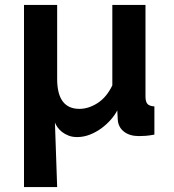

<svg xmlns="http://www.w3.org/2000/svg" viewBox="-20 -544 704 776"><path d="M77 -524H211V-225Q211 -104 301 -104Q338 -104 374.5 -127.5Q411 -151 434 -199V-524H568V-154Q568 -133 576 -124Q584 -115 604 -114V0Q583 4 568 5Q553 6 541 6Q504 6 481 -12Q458 -30 456 -60L454 -98Q445 -80 428.5 -61Q412 -42 390.5 -26Q369 -10 343.5 0Q318 10 292 10Q272 10 257 4Q242 -2 231 -10.5Q220 -19 212.5 -29.5Q205 -40 202 -49L211 212H77Z"/></svg>

Font: PTCRaleway
Style: Bold
Weight: 700
Designer: Matt McInerney, Pablo Impallari, Rodrigo Fuenzalida
Foundry: Matt McInerney, Pablo Impallari, Rodrigo Fuenzalida
Version: Version 3.000g; ttfautohint (v1.5) -l 8 -r 28 -G 28 -x 14 -D